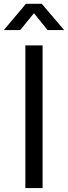

<svg xmlns="http://www.w3.org/2000/svg" viewBox="-57 -959 347 979"><path d="M160.2 -727.5V0H72.3V-727.5ZM45.9 -805.7H-37.1V-806.2L75.2 -939.5H156.2L269.5 -806.2V-805.7H185.5L116.2 -891.6Z"/></svg>

Font: Inter Display
Style: Regular
Weight: 400
Designer: Rasmus Andersson
Foundry: rsms
Version: Version 4.001;git-9221beed3